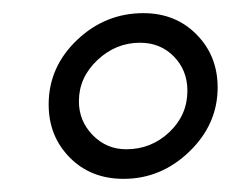

<svg xmlns="http://www.w3.org/2000/svg" viewBox="-20 -669 351 292"><path d="M198 -649Q247 -649 279 -616.5Q311 -584 311 -536Q311 -480 268 -438.5Q225 -397 168 -397Q118 -397 86 -429.5Q54 -462 54 -510Q54 -567 97 -608Q140 -649 198 -649ZM193 -604Q156 -604 128 -577.5Q100 -551 100 -515Q100 -485 121 -463.5Q142 -442 172 -442Q210 -442 237.5 -468Q265 -494 265 -531Q265 -562 244.5 -583Q224 -604 193 -604Z"/></svg>

Font: Alegreya Sans SC Medium
Style: Italic
Weight: 500
Italic angle: -7°
Designer: Juan Pablo del Peral
Foundry: Huerta Tipografica
Version: Version 2.007